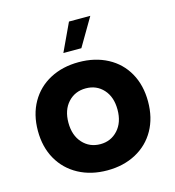

<svg xmlns="http://www.w3.org/2000/svg" viewBox="-112 -846 866 948"><g transform="rotate(-15 321.0 -371.5)"><path d="M39 -269Q39 -352 74.5 -414.5Q110 -477 174 -511Q238 -545 321 -545Q404 -545 468 -511Q532 -477 567 -414.5Q602 -352 602 -269Q602 -186 567 -123.5Q532 -61 468 -26.5Q404 8 321 8Q238 8 174 -26.5Q110 -61 74.5 -123.5Q39 -186 39 -269ZM446 -269Q446 -334 411 -372.5Q376 -411 321 -411Q266 -411 230.5 -372.5Q195 -334 195 -269Q195 -204 230.5 -165Q266 -126 321 -126Q375 -126 410.5 -165Q446 -204 446 -269ZM327 -751H436L352 -608H260Z"/></g></svg>

Font: Chess Sans
Style: Bold
Weight: 700
Designer: Wolf Bōese
Foundry: Wolf Bōese
Version: Version 7.223